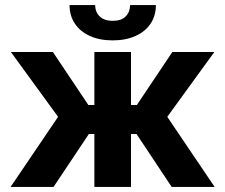

<svg xmlns="http://www.w3.org/2000/svg" viewBox="-20 -735 886 755"><path d="M208.4 -275.6 22.9 -530.4H188L327.5 -322.1H351.1V-530.4H495.2V-322.1H518.2L657.6 -530.4H822.8L637.8 -275.6L824 0H655.1L516.8 -208.1H495.2V0H351.1V-208.1H329.5L190.6 0H21.7ZM423 -576.2Q371.6 -576.2 333.3 -593.6Q295 -611 274.3 -642.3Q253.5 -673.6 253.5 -715H354.3Q354.2 -698.1 361.4 -684.3Q368.5 -670.6 383.8 -661.8Q399.1 -653.1 423 -653.1Q457.6 -653.1 474.4 -670.6Q491.3 -688.1 491.5 -715H593Q593 -673.6 572.3 -642.3Q551.6 -611 513 -593.6Q474.5 -576.2 423 -576.2Z"/></svg>

Font: Pretendard Variable
Style: Regular
Weight: 400
Designer: Base glyphs from Inter by Rasmus Andersson; Hangul glyphs from Noto Sans CJK(Source Han Sans) by Jang Soo-young and Kang
Foundry: Kil Hyung-jin
Version: Version 1.100;FEAKit 1.0